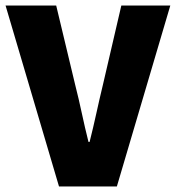

<svg xmlns="http://www.w3.org/2000/svg" viewBox="-30 -670 632 690"><path d="M182 0H390L582 -650H406L340 -366C323 -297 310 -230 292 -160H288C270 -230 258 -297 240 -366L172 -650H-10Z"/></svg>

Font: Giro Sans Black
Style: Regular
Weight: 900
Designer: Paul D. Hunt
Foundry: Adobe Systems Incorporated
Version: Version 1.000;PS 1.0;hotconv 1.0.88;makeotf.lib2.5.647800